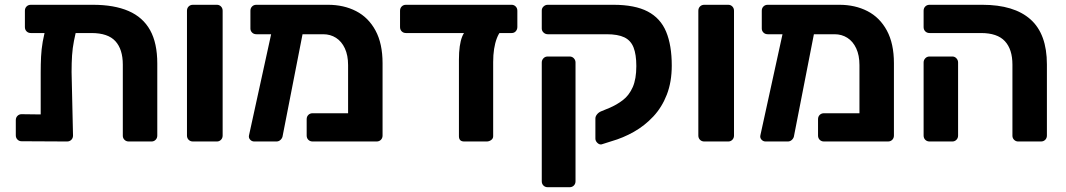

<svg xmlns="http://www.w3.org/2000/svg" viewBox="-20 -591 4452 802"><path d="M109 -453Q98 -453 91 -460Q84 -467 84 -478V-546Q84 -557 91 -564Q98 -571 109 -571H368Q457 -571 517 -545Q577 -519 607 -465Q637 -411 637 -326V-25Q637 -14 630 -7Q623 0 613 0H518Q507 0 500 -7Q493 -14 493 -24V-321Q493 -385 462 -419Q431 -453 362 -453ZM224 -517H264Q288 -517 297.5 -507Q307 -497 304 -485Q295 -451 289 -420.5Q283 -390 281 -359.5Q279 -329 279 -290L285 -25Q285 -14 278 -7Q271 0 260 0L70 -1Q60 -1 53 -8Q46 -15 46 -26V-89Q46 -100 53 -107Q60 -114 70 -114L150 -113V-288Q150 -323 151.5 -354Q153 -385 158.5 -417Q164 -449 175 -485Q180 -498 190 -507.5Q200 -517 224 -517Z M786 0Q775 0 768 -7Q761 -14 761 -25V-546Q761 -557 768 -564Q775 -571 786 -571H886Q896 -571 903 -564Q910 -557 910 -546V-25Q910 -14 903 -7Q896 0 886 0Z M1330 -448H1051Q1040 -448 1033 -455Q1026 -462 1026 -472V-546Q1026 -557 1033 -564Q1040 -571 1051 -571H1350Q1416 -571 1467.5 -544.5Q1519 -518 1548.5 -463.5Q1578 -409 1578 -327V-25Q1578 -14 1571 -7Q1564 0 1553 0H1286Q1275 0 1268 -7Q1261 -14 1261 -25V-93Q1261 -104 1268 -111Q1275 -118 1286 -118H1434V-319Q1434 -360 1420.5 -389Q1407 -418 1383.5 -433Q1360 -448 1330 -448ZM1042 0Q1032 0 1025 -7.5Q1018 -15 1020 -25L1120 -482Q1122 -492 1129 -498.5Q1136 -505 1146 -504L1226 -503Q1237 -502 1244 -493.5Q1251 -485 1249 -475L1161 -25Q1160 -15 1152.5 -7.5Q1145 0 1135 0Z M1919 0Q1897 0 1897 -22V-342Q1897 -404 1910.5 -438Q1924 -472 1952 -472H2096Q2071 -472 2055.5 -431.5Q2040 -391 2040 -332V-22Q2040 -12 2031.5 -6Q2023 0 2013 0ZM1676 -453Q1665 -453 1658 -460Q1651 -467 1651 -478V-546Q1651 -557 1658 -564Q1665 -571 1676 -571H2117Q2127 -571 2134 -564Q2141 -557 2141 -546V-478Q2141 -468 2134.5 -460.5Q2128 -453 2117 -453Z M2268 191Q2257 191 2250 184Q2243 177 2243 166V-330Q2243 -340 2250 -347.5Q2257 -355 2268 -355H2359Q2370 -355 2377 -347.5Q2384 -340 2384 -330V166Q2384 177 2377 184Q2370 191 2359 191ZM2493 12Q2484 14 2475.5 6Q2467 -2 2467 -12V-96Q2467 -105 2474 -113.5Q2481 -122 2491 -126L2525 -140Q2556 -153 2582 -173Q2608 -193 2623 -227Q2638 -261 2638 -315Q2638 -363 2626.5 -392.5Q2615 -422 2588 -435Q2561 -448 2514 -448H2268Q2258 -448 2250.5 -455Q2243 -462 2243 -472V-547Q2243 -557 2250.5 -564Q2258 -571 2268 -571H2542Q2632 -571 2685.5 -543Q2739 -515 2762.5 -458.5Q2786 -402 2786 -317Q2786 -249 2765.5 -196Q2745 -143 2709 -104.5Q2673 -66 2628 -40.5Q2583 -15 2534 -1Z M2922 0Q2911 0 2904 -7Q2897 -14 2897 -25V-546Q2897 -557 2904 -564Q2911 -571 2922 -571H3022Q3032 -571 3039 -564Q3046 -557 3046 -546V-25Q3046 -14 3039 -7Q3032 0 3022 0Z M3466 -448H3187Q3176 -448 3169 -455Q3162 -462 3162 -472V-546Q3162 -557 3169 -564Q3176 -571 3187 -571H3486Q3552 -571 3603.5 -544.5Q3655 -518 3684.5 -463.5Q3714 -409 3714 -327V-25Q3714 -14 3707 -7Q3700 0 3689 0H3422Q3411 0 3404 -7Q3397 -14 3397 -25V-93Q3397 -104 3404 -111Q3411 -118 3422 -118H3570V-319Q3570 -360 3556.5 -389Q3543 -418 3519.5 -433Q3496 -448 3466 -448ZM3178 0Q3168 0 3161 -7.5Q3154 -15 3156 -25L3256 -482Q3258 -492 3265 -498.5Q3272 -505 3282 -504L3362 -503Q3373 -502 3380 -493.5Q3387 -485 3385 -475L3297 -25Q3296 -15 3288.5 -7.5Q3281 0 3271 0Z M4233 0Q4223 0 4216 -7Q4209 -14 4209 -24V-321Q4209 -385 4177.5 -419Q4146 -453 4078 -453H3863Q3852 -453 3845 -460Q3838 -467 3838 -478V-546Q3838 -557 3845 -564Q3852 -571 3863 -571H4083Q4216 -571 4284.5 -510Q4353 -449 4353 -322V-25Q4353 -14 4346 -7Q4339 0 4328 0ZM3863 0Q3852 0 3845 -7Q3838 -14 3838 -25V-330Q3838 -340 3845 -347.5Q3852 -355 3863 -355H3958Q3968 -355 3975 -347.5Q3982 -340 3982 -330V-25Q3982 -14 3975 -7Q3968 0 3958 0Z"/></svg>

Font: Rubik SemiBold
Style: Regular
Weight: 600
Designer: Hubert and Fischer
Foundry: Hubert and Fischer
Version: Version 2.300;gftools[0.9.30]